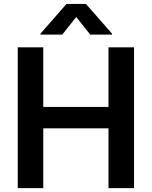

<svg xmlns="http://www.w3.org/2000/svg" viewBox="-20 -972 784 992"><path d="M672.6 0H540.5V-308.9H203.5V0H71.7V-727.3H203.5V-419.4H540.5V-727.3H672.6ZM558.6 -793.3H446L373.9 -884.2L301.8 -793.3H189.3V-798.3L323.5 -951.7H424L558.6 -798.3Z"/></svg>

Font: Linik Sans SemiBold
Style: Regular
Weight: 600
Designer: Rasmus Andersson (font), Cristiano Sobral (main changes)
Foundry: rsms
Version: Version 3.018;June 1, 2022;FontCreator 14.0.0.2814 64-bit; t